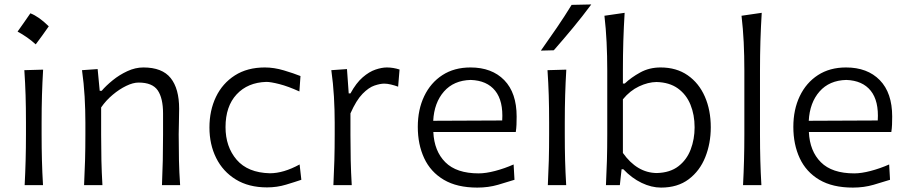

<svg xmlns="http://www.w3.org/2000/svg" viewBox="-20 -832 4080 863"><path d="M116.5 -772.2Q154.6 -757.7 199.2 -713.7Q170.2 -671.8 140.6 -632.6Q122.4 -649.2 101.7 -663.7Q81 -678.2 59 -690Q74 -710.4 87.7 -730.6Q101.4 -750.7 116.5 -772.2ZM90.8 0Q93.8 -57.6 95.2 -111.1Q96.7 -164.6 96.7 -228.5V-280.8Q96.7 -348.6 95 -403.8Q93.3 -459 89.4 -516.6L173.8 -519Q170.4 -460.9 168.7 -405Q167 -349.1 167 -280.8V-228.5Q167 -164.6 168.5 -111.1Q169.9 -57.6 173.3 0Z M357.9 0Q360.8 -57.6 362.3 -111.1Q363.8 -164.6 363.8 -228.5V-280.8Q363.8 -337.4 360.4 -397.5Q356.9 -457.5 348.6 -516.6L418.9 -521.5L428.2 -423.8H437Q456.5 -446.8 486.6 -471.2Q516.6 -495.6 552.5 -512.2Q588.4 -528.8 624.5 -528.8Q709 -528.8 747.1 -481.2Q785.2 -433.6 785.2 -343.3Q785.2 -310.1 784.2 -280.8Q783.2 -251.5 783.2 -228.5Q783.2 -164.6 784.4 -111.1Q785.6 -57.6 789.6 0H708Q710.4 -57.6 711.7 -110.8Q712.9 -164.1 712.9 -226.1V-322.3Q712.9 -390.6 689 -425.8Q665 -460.9 603 -460.9Q578.1 -460.9 547.4 -446Q516.6 -431.2 486.6 -406Q456.5 -380.9 434.6 -349.1V-226.1Q434.6 -164.1 435.8 -110.8Q437 -57.6 440.4 0Z M1180.2 10.3Q1097.7 10.3 1039.8 -25.4Q981.9 -61 951.7 -121.8Q921.4 -182.6 921.4 -258.8Q921.4 -335.4 950.7 -396.5Q980 -457.5 1035.9 -493.2Q1091.8 -528.8 1170.4 -528.8Q1211.9 -528.8 1256.1 -515.6Q1300.3 -502.4 1330.6 -490.2L1325.7 -420.9Q1275.4 -443.8 1236.1 -453.9Q1196.8 -463.9 1177.2 -463.9Q1093.3 -461.4 1043.5 -407.7Q993.7 -354 993.7 -260.7Q993.7 -172.4 1043.7 -114Q1093.8 -55.7 1192.9 -53.2Q1254.4 -53.2 1326.7 -92.8L1334.5 -23.9Q1306.2 -14.2 1265.6 -2Q1225.1 10.3 1180.2 10.3Z M1478.5 0Q1481.4 -57.6 1482.9 -111.1Q1484.4 -164.6 1484.4 -228.5V-280.8Q1484.4 -337.4 1481 -397.5Q1477.5 -457.5 1469.2 -516.6L1539.6 -521.5L1547.4 -412.1H1555.2Q1581.1 -459.5 1610.4 -484.6Q1639.6 -509.8 1668 -519.3Q1696.3 -528.8 1718.8 -528.8Q1747.1 -528.8 1775.9 -519.5L1769.5 -442.4Q1753.9 -448.2 1737.3 -452.1Q1720.7 -456.1 1707 -456.1Q1689 -456.1 1663.3 -447.5Q1637.7 -439 1609.6 -410.4Q1581.5 -381.8 1555.2 -322.3V-226.1Q1555.2 -164.1 1556.4 -110.8Q1557.6 -57.6 1561 0Z M2125.5 11.2Q2034.2 11.2 1974.9 -23.9Q1915.5 -59.1 1886.7 -120.8Q1857.9 -182.6 1857.9 -261.7Q1857.9 -339.4 1886.7 -399.7Q1915.5 -460 1968.5 -494.4Q2021.5 -528.8 2094.7 -528.8Q2190.9 -528.8 2246.6 -471.7Q2302.2 -414.6 2302.2 -308.1Q2302.2 -288.1 2301.5 -271.2Q2300.8 -254.4 2298.3 -238.8H1927.7Q1931.6 -152.8 1981.7 -102.8Q2031.7 -52.7 2131.8 -52.7Q2163.6 -52.7 2205.6 -63.7Q2247.6 -74.7 2288.6 -92.8L2292.5 -23.9Q2262.2 -14.2 2218.8 -1.5Q2175.3 11.2 2125.5 11.2ZM2237.3 -290.5Q2242.7 -377.9 2205.8 -424.1Q2168.9 -470.2 2095.7 -472.7Q2019.5 -470.7 1975.6 -420.7Q1931.6 -370.6 1927.2 -289.1Z M2442.4 0Q2445.3 -57.6 2446.8 -111.1Q2448.2 -164.6 2448.2 -228.5V-280.8Q2448.2 -348.6 2446.5 -403.8Q2444.8 -459 2440.9 -516.6L2525.4 -519Q2522 -460.9 2520.3 -405Q2518.6 -349.1 2518.6 -280.8V-228.5Q2518.6 -164.6 2520 -111.1Q2521.5 -57.6 2524.9 0ZM2411.1 -604.5Q2447.8 -656.2 2482.7 -707.3Q2517.6 -758.3 2549.3 -810.1L2637.7 -812Q2598.6 -759.3 2556.2 -708Q2513.7 -656.7 2469.2 -606Z M2951.2 11.2Q2908.2 11.2 2864 -10Q2819.8 -31.2 2781.7 -71.3H2773.9L2766.1 0H2703.6Q2706.5 -57.6 2708 -111.1Q2709.5 -164.6 2709.5 -228.5V-515.1Q2709.5 -581.1 2706.5 -642.1Q2703.6 -703.1 2696.8 -761.2L2787.6 -774.4Q2783.7 -710.9 2781.7 -647.2Q2779.8 -583.5 2779.8 -515.1V-456.5H2788.1Q2816.9 -483.9 2857.7 -506.3Q2898.4 -528.8 2949.2 -528.8Q3020.5 -528.8 3071 -493.7Q3121.6 -458.5 3148.2 -397.7Q3174.8 -336.9 3174.8 -259.8Q3174.8 -187.5 3150.1 -125.7Q3125.5 -64 3075.7 -26.4Q3025.9 11.2 2951.2 11.2ZM2932.1 -54.2Q2991.7 -55.7 3029.3 -84.7Q3066.9 -113.8 3084.5 -160.2Q3102.1 -206.5 3102.1 -259.8Q3102.1 -315.9 3083.5 -361.6Q3064.9 -407.2 3026.9 -434.6Q2988.8 -461.9 2930.7 -463.4Q2893.1 -462.9 2852.5 -443.8Q2812 -424.8 2779.8 -385.7V-144.5Q2843.3 -55.2 2932.1 -54.2Z M3319.8 0Q3322.8 -57.6 3324.2 -111.1Q3325.7 -164.6 3325.7 -228.5V-515.1Q3325.7 -581.1 3322.8 -642.1Q3319.8 -703.1 3313 -761.2L3403.8 -774.4Q3399.9 -710.9 3397.9 -647.2Q3396 -583.5 3396 -515.1V-228.5Q3396 -164.6 3397.5 -111.1Q3398.9 -57.6 3402.3 0Z M3813.5 11.2Q3722.2 11.2 3662.8 -23.9Q3603.5 -59.1 3574.7 -120.8Q3545.9 -182.6 3545.9 -261.7Q3545.9 -339.4 3574.7 -399.7Q3603.5 -460 3656.5 -494.4Q3709.5 -528.8 3782.7 -528.8Q3878.9 -528.8 3934.6 -471.7Q3990.2 -414.6 3990.2 -308.1Q3990.2 -288.1 3989.5 -271.2Q3988.8 -254.4 3986.3 -238.8H3615.7Q3619.6 -152.8 3669.7 -102.8Q3719.7 -52.7 3819.8 -52.7Q3851.6 -52.7 3893.6 -63.7Q3935.5 -74.7 3976.6 -92.8L3980.5 -23.9Q3950.2 -14.2 3906.7 -1.5Q3863.3 11.2 3813.5 11.2ZM3925.3 -290.5Q3930.7 -377.9 3893.8 -424.1Q3856.9 -470.2 3783.7 -472.7Q3707.5 -470.7 3663.6 -420.7Q3619.6 -370.6 3615.2 -289.1Z"/></svg>

Font: Pinar-DS1-FD Regular
Style: Regular
Weight: 400
Designer: Amin Abedi
Version: Version 3.000